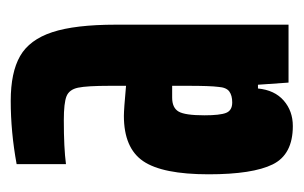

<svg xmlns="http://www.w3.org/2000/svg" viewBox="-124 -434 566 358"><g transform="rotate(-90 159.0 -255.0)"><path d="M13 -149Q13 -235 37.5 -271Q62 -307 122 -307Q134 -307 178 -303V-333Q178 -376 174.5 -392.5Q171 -409 158.5 -414Q146 -419 114 -419Q62 -419 32 -415V-507Q92 -518 150 -518Q203 -518 233.5 -500.5Q264 -483 278 -440.5Q292 -398 292 -322V0H184L180 -57H173Q170 -26 150.5 -9Q131 8 103 8Q50 8 31.5 -29.5Q13 -67 13 -149ZM176 -131Q178 -146 178 -188V-217H156Q137 -217 130 -205Q123 -193 123 -157Q123 -128 127.5 -116.5Q132 -105 147 -105Q160 -105 167.5 -110.5Q175 -116 176 -131Z"/></g></svg>

Font: Saira Ultra Condensed ExtraBold
Style: Regular
Weight: 800
Width: 1
Designer: Hector Gatti with collaboration of the Omnibus-Type team
Foundry: Omnibus-Type
Version: Version 1.001; ttfautohint (v1.8)